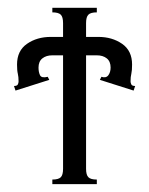

<svg xmlns="http://www.w3.org/2000/svg" viewBox="-20 -469 380 489"><path d="M199.2 -375H230.5Q265.6 -375 291 -357.4Q316.4 -339.8 316.4 -304.7Q316.4 -289.1 314.5 -281.2Q312.5 -273.4 312.5 -261.7Q312.5 -257.8 314.5 -253.9Q316.4 -250 324.2 -250L320.3 -238.3L234.4 -265.6L238.3 -273.4Q250 -269.5 255.9 -277.3Q261.7 -285.2 261.7 -296.9Q261.7 -312.5 252 -320.3Q242.2 -328.1 226.6 -328.1H199.2V-39.1Q199.2 -23.4 205.1 -17.6Q210.9 -11.7 226.6 -11.7V0H113.3V-11.7Q128.9 -11.7 134.8 -17.6Q140.6 -23.4 140.6 -39.1V-328.1H113.3Q97.7 -328.1 87.9 -320.3Q78.1 -312.5 78.1 -296.9Q78.1 -285.2 82 -277.3Q85.9 -269.5 101.6 -273.4L105.5 -265.6L19.5 -238.3L15.6 -250Q23.4 -250 25.4 -253.9Q27.3 -257.8 27.3 -261.7Q27.3 -273.4 25.4 -281.2Q23.4 -289.1 23.4 -304.7Q23.4 -339.8 48.8 -357.4Q74.2 -375 109.4 -375H140.6V-410.2Q140.6 -425.8 134.8 -431.6Q128.9 -437.5 113.3 -437.5V-449.2H226.6V-437.5Q210.9 -437.5 205.1 -431.6Q199.2 -425.8 199.2 -410.2Z"/></svg>

Font: 和音 by 宁静之雨，公众号njzyshare
Style: Regular
Weight: 400
Designer: Steve Matteson
Foundry: Ascender Corporation
Version: Version 6.00;June 8, 2018;FontCreator 11.0.0.2388 32-bit